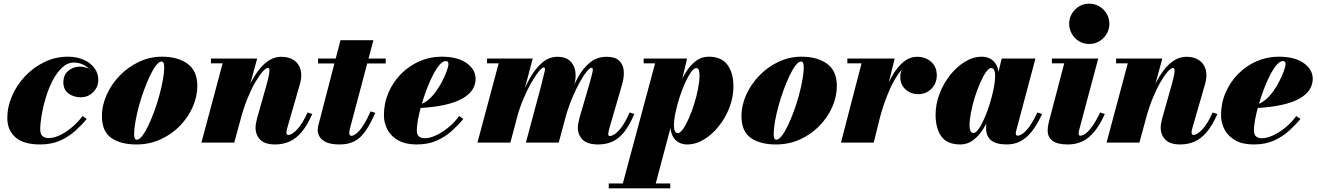

<svg xmlns="http://www.w3.org/2000/svg" viewBox="-20 -780 7209 1050"><path d="M198.5 10Q110 10 65 -28.8Q20 -67.5 20 -134.5Q20 -196 46 -255.8Q72 -315.5 117.8 -363.8Q163.5 -412 223.5 -441Q283.5 -470 351.5 -470Q400 -470 437.5 -453.2Q475 -436.5 496.2 -408Q517.5 -379.5 517.5 -345Q517.5 -303.5 489.5 -275.8Q461.5 -248 421 -248Q383.5 -248 355 -268.5Q326.5 -289 326.5 -330Q326.5 -369.5 353.2 -392.5Q380 -415.5 416.5 -415.5Q436.5 -415.5 459.8 -407.2Q483 -399 499.8 -383.2Q516.5 -367.5 516.5 -345H494Q494 -372 477.2 -393Q460.5 -414 435.5 -426Q410.5 -438 385 -438Q349.5 -438 320.5 -411.2Q291.5 -384.5 269 -341.5Q246.5 -298.5 231.2 -248.8Q216 -199 208 -152.2Q200 -105.5 200 -72.5Q200 -46 213 -35.5Q226 -25 245.5 -25Q276.5 -25 310.8 -42.2Q345 -59.5 377 -87Q409 -114.5 431.5 -145.5L454.5 -129.5Q427.5 -97 392 -64.8Q356.5 -32.5 309 -11.2Q261.5 10 198.5 10Z M726 10Q639 10 588.2 -26Q537.5 -62 537.5 -144.5Q537.5 -204.5 563.8 -262.5Q590 -320.5 635.5 -367.2Q681 -414 740.2 -442Q799.5 -470 865.5 -470Q952.5 -470 1005.8 -431.2Q1059 -392.5 1059 -310Q1059 -252 1034 -195.2Q1009 -138.5 964 -92Q919 -45.5 858.2 -17.8Q797.5 10 726 10ZM728 -16Q741.5 -16 757.8 -36.8Q774 -57.5 790.8 -92.5Q807.5 -127.5 823.2 -170.2Q839 -213 851.2 -257.8Q863.5 -302.5 870.8 -343.2Q878 -384 878 -413.5Q878 -428 874.8 -435.8Q871.5 -443.5 863.5 -443.5Q850 -443.5 833.8 -422.8Q817.5 -402 800.8 -367Q784 -332 768.2 -289.2Q752.5 -246.5 740.2 -201.8Q728 -157 720.8 -116.2Q713.5 -75.5 713.5 -46Q713.5 -32 716.8 -24Q720 -16 728 -16Z M1485 10Q1428.5 10 1403 -16.2Q1377.5 -42.5 1377.5 -82Q1377.5 -93.5 1380.5 -109Q1383.5 -124.5 1387 -137L1437 -314Q1448 -353 1451.5 -373.5Q1455 -394 1452.8 -401.2Q1450.5 -408.5 1445 -408.5Q1434.5 -408.5 1416.2 -388.2Q1398 -368 1376.5 -331Q1355 -294 1334.2 -243.5Q1313.5 -193 1297 -133H1280.5Q1292.5 -178.5 1309 -226Q1325.5 -273.5 1346.5 -317Q1367.5 -360.5 1393.5 -395Q1419.5 -429.5 1450.8 -449.5Q1482 -469.5 1518.5 -469.5Q1560 -469.5 1587.5 -450.8Q1615 -432 1624 -398.2Q1633 -364.5 1620 -319.5L1550 -77Q1549 -73.5 1547.8 -67.2Q1546.5 -61 1546.5 -57Q1546.5 -48.5 1549 -45.2Q1551.5 -42 1556.5 -42Q1576 -42 1604.2 -71.2Q1632.5 -100.5 1662 -165L1687.5 -156.5Q1660 -93.5 1629 -57.2Q1598 -21 1562.5 -5.5Q1527 10 1485 10ZM1081.5 0 1197.5 -433.5H1133.5V-460H1386.5L1261 0Z M1838 10Q1792 10 1765.8 -1.5Q1739.5 -13 1728.5 -31Q1717.5 -49 1717.5 -68.5Q1717.5 -84 1722.5 -102Q1727.5 -120 1731.5 -135L1842 -560H2022L1894.5 -79.5Q1893 -74 1891.5 -67.5Q1890 -61 1890 -54Q1890 -37 1902.5 -37Q1909 -37 1919.8 -43.2Q1930.5 -49.5 1944 -64Q1957.5 -78.5 1973.2 -104.8Q1989 -131 2006.5 -171L2032.5 -163Q2006 -103 1979.8 -64.8Q1953.5 -26.5 1919.8 -8.2Q1886 10 1838 10ZM1719.5 -433V-460H2089.5V-433Z M2258 10Q2197.5 10 2158 -12.2Q2118.5 -34.5 2099 -71Q2079.5 -107.5 2079.5 -150Q2079.5 -215.5 2104.5 -273.5Q2129.5 -331.5 2173.2 -375.8Q2217 -420 2274 -445Q2331 -470 2395 -470Q2483 -470 2532 -434.8Q2581 -399.5 2581 -349Q2581 -317 2563.5 -289.5Q2546 -262 2508.2 -240.8Q2470.5 -219.5 2409.8 -206Q2349 -192.5 2262 -188.5V-207.5Q2290 -209 2315.8 -228.8Q2341.5 -248.5 2362.8 -277.8Q2384 -307 2399.5 -337.8Q2415 -368.5 2423.8 -393.5Q2432.5 -418.5 2432.5 -428.5Q2432.5 -436.5 2429.5 -441.2Q2426.5 -446 2417.5 -446Q2402 -446 2384.2 -425.8Q2366.5 -405.5 2348.8 -371.5Q2331 -337.5 2315.2 -296.2Q2299.5 -255 2286.8 -212.2Q2274 -169.5 2266.8 -131.5Q2259.5 -93.5 2259.5 -67Q2259.5 -43 2271.5 -33.5Q2283.5 -24 2303.5 -24Q2330 -24 2363.8 -39.5Q2397.5 -55 2431.2 -82.2Q2465 -109.5 2491 -145.5L2514 -129.5Q2487 -97 2451.5 -64.8Q2416 -32.5 2368.8 -11.2Q2321.5 10 2258 10Z M3251.5 10Q3192.5 10 3166.2 -16.2Q3140 -42.5 3140 -82Q3140 -93 3143 -108.8Q3146 -124.5 3149.5 -137L3199.5 -308Q3216.5 -366.5 3220.8 -388Q3225 -409.5 3214.5 -409.5Q3206 -409.5 3188.5 -388.2Q3171 -367 3149.8 -329Q3128.5 -291 3107.8 -240.8Q3087 -190.5 3071 -133H3058.5Q3074.5 -190.5 3094.2 -249.8Q3114 -309 3141.8 -358.8Q3169.5 -408.5 3207.5 -439Q3245.5 -469.5 3297.5 -469.5Q3343 -469.5 3365.5 -448.8Q3388 -428 3391 -394Q3394 -360 3382.5 -319.5L3310.5 -71.5Q3309 -65.5 3307.8 -58.5Q3306.5 -51.5 3306.5 -45.5Q3306.5 -41.5 3308.5 -38.8Q3310.5 -36 3315 -36Q3325.5 -36 3342.2 -46.8Q3359 -57.5 3379.8 -85.5Q3400.5 -113.5 3423.5 -165L3449 -156.5Q3422 -93.5 3392.8 -57.2Q3363.5 -21 3329 -5.5Q3294.5 10 3251.5 10ZM2591 0 2707 -433.5H2643.5V-460H2893.5L2771 0ZM2856 0 2938.5 -308Q2953 -367.5 2958.5 -389.5Q2964 -411.5 2953.5 -411.5Q2945 -411.5 2927 -389.8Q2909 -368 2886.8 -329.8Q2864.5 -291.5 2843 -241Q2821.5 -190.5 2806 -133H2793.5Q2809 -189.5 2830.5 -248.8Q2852 -308 2881 -358Q2910 -408 2946.8 -438.8Q2983.5 -469.5 3030 -469.5Q3071.5 -469.5 3095.2 -448.8Q3119 -428 3125.5 -394Q3132 -360 3121.5 -319.5L3035.5 0Z M3379 250 3562.5 -433.5H3500V-460H3737.5L3696 -285L3670.5 -198.5L3665.5 -151L3559 250ZM3309 250V223.5H3645.5V250ZM3686.5 -52Q3699.5 -52 3715.2 -74.2Q3731 -96.5 3747 -132.8Q3763 -169 3776.2 -211.2Q3789.5 -253.5 3797.5 -294.8Q3805.5 -336 3805.5 -367.5Q3805.5 -384 3802 -395.8Q3798.5 -407.5 3787.5 -407.5Q3775 -407.5 3759 -385.2Q3743 -363 3726.8 -327.2Q3710.5 -291.5 3696.8 -249Q3683 -206.5 3674.2 -165Q3665.5 -123.5 3665.5 -91.5Q3665.5 -74 3671 -63Q3676.5 -52 3686.5 -52ZM3737.5 10Q3713 10 3692 -1Q3671 -12 3658.2 -36.8Q3645.5 -61.5 3645.5 -101.5Q3645.5 -116 3650.2 -148.8Q3655 -181.5 3665.5 -223Q3676 -264.5 3692.8 -307.8Q3709.5 -351 3732.8 -387.8Q3756 -424.5 3786.5 -447.2Q3817 -470 3855.5 -470Q3926 -470 3958.5 -425.2Q3991 -380.5 3991 -307.5Q3991 -250 3969.8 -193.8Q3948.5 -137.5 3912.2 -91.5Q3876 -45.5 3830.8 -17.8Q3785.5 10 3737.5 10Z M4223.5 10Q4136.5 10 4085.8 -26Q4035 -62 4035 -144.5Q4035 -204.5 4061.2 -262.5Q4087.5 -320.5 4133 -367.2Q4178.5 -414 4237.8 -442Q4297 -470 4363 -470Q4450 -470 4503.2 -431.2Q4556.5 -392.5 4556.5 -310Q4556.5 -252 4531.5 -195.2Q4506.5 -138.5 4461.5 -92Q4416.5 -45.5 4355.8 -17.8Q4295 10 4223.5 10ZM4225.5 -16Q4239 -16 4255.2 -36.8Q4271.5 -57.5 4288.2 -92.5Q4305 -127.5 4320.8 -170.2Q4336.5 -213 4348.8 -257.8Q4361 -302.5 4368.2 -343.2Q4375.5 -384 4375.5 -413.5Q4375.5 -428 4372.2 -435.8Q4369 -443.5 4361 -443.5Q4347.5 -443.5 4331.2 -422.8Q4315 -402 4298.2 -367Q4281.5 -332 4265.8 -289.2Q4250 -246.5 4237.8 -201.8Q4225.5 -157 4218.2 -116.2Q4211 -75.5 4211 -46Q4211 -32 4214.2 -24Q4217.5 -16 4225.5 -16Z M4579 0 4691.5 -433.5H4614V-460H4873L4758 0ZM4776 -133Q4785.5 -175.5 4799.5 -222Q4813.5 -268.5 4832.5 -312.2Q4851.5 -356 4876 -391.8Q4900.5 -427.5 4930.2 -448.5Q4960 -469.5 4995.5 -469.5Q5041 -469.5 5072 -442.2Q5103 -415 5103 -368.5Q5103 -324.5 5074 -294.8Q5045 -265 5001.5 -265Q4960.5 -265 4932 -291.2Q4903.5 -317.5 4903.5 -358.5Q4903.5 -401 4931.8 -426.8Q4960 -452.5 5003 -452.5Q5046 -452.5 5074 -431.2Q5102 -410 5102 -368.5L5075.5 -369Q5075.5 -406.5 5053.2 -425.2Q5031 -444 4993 -444Q4963.5 -444 4937.2 -423.5Q4911 -403 4888.2 -369Q4865.5 -335 4847 -293.5Q4828.5 -252 4814.2 -210.2Q4800 -168.5 4791 -133Z M5232 10Q5158.5 10 5127.5 -34.8Q5096.5 -79.5 5096.5 -152.5Q5096.5 -210 5117.8 -266.2Q5139 -322.5 5175.2 -368.5Q5211.5 -414.5 5256.8 -442.2Q5302 -470 5350 -470Q5374.5 -470 5395.5 -459Q5416.5 -448 5429.5 -423.2Q5442.5 -398.5 5442.5 -358.5Q5442.5 -343 5437.5 -310Q5432.5 -277 5422 -235.2Q5411.5 -193.5 5394.8 -150.5Q5378 -107.5 5354.8 -71.2Q5331.5 -35 5300.8 -12.5Q5270 10 5232 10ZM5303.5 -52.5Q5316 -52.5 5331.8 -74.5Q5347.5 -96.5 5363.2 -132.2Q5379 -168 5392.2 -210.5Q5405.5 -253 5413.8 -294.2Q5422 -335.5 5422 -368Q5422 -380 5419.5 -389Q5417 -398 5412.2 -403Q5407.5 -408 5401 -408Q5388 -408 5372.2 -385.8Q5356.5 -363.5 5340.5 -327.2Q5324.5 -291 5311.2 -248.8Q5298 -206.5 5290 -165.2Q5282 -124 5282 -92.5Q5282 -76 5287.2 -64.2Q5292.5 -52.5 5303.5 -52.5ZM5487 10Q5427.5 10 5400 -12.8Q5372.5 -35.5 5372.5 -81Q5372.5 -90.5 5373.2 -97.8Q5374 -105 5375 -110L5391 -183L5418 -264.5L5432.5 -353.5L5458 -460H5642.5L5537 -63.5Q5535 -56 5535 -49Q5535 -44.5 5537.8 -41.2Q5540.5 -38 5546 -38Q5556 -38 5572 -48.5Q5588 -59 5608.5 -86.5Q5629 -114 5653 -165L5679 -156.5Q5651.5 -97 5622 -60.2Q5592.5 -23.5 5559 -6.8Q5525.5 10 5487 10Z M5819.5 10Q5761.5 10 5735.5 -10.5Q5709.5 -31 5709.5 -64.5Q5709.5 -83.5 5712.5 -97.2Q5715.5 -111 5717.5 -119.5L5800 -433.5H5732.5V-460H5986L5881.5 -68.5Q5880.5 -64.5 5879.5 -59.5Q5878.5 -54.5 5878.5 -49.5Q5878.5 -44 5881 -41Q5883.5 -38 5889 -38Q5899.5 -38 5915.2 -48.5Q5931 -59 5951.5 -86.5Q5972 -114 5996 -165L6022 -156.5Q5995 -97 5964.8 -60.2Q5934.5 -23.5 5899 -6.8Q5863.5 10 5819.5 10ZM5936.5 -539.5Q5905 -539.5 5880.2 -555Q5855.5 -570.5 5841.2 -595.8Q5827 -621 5827 -650Q5827 -679 5841.2 -704Q5855.5 -729 5880.2 -744.5Q5905 -760 5936.5 -760Q5968 -760 5993 -744.5Q6018 -729 6032.5 -704Q6047 -679 6047 -650Q6047 -621 6032.5 -595.8Q6018 -570.5 5993 -555Q5968 -539.5 5936.5 -539.5Z M6435 10Q6378.5 10 6353 -16.2Q6327.5 -42.5 6327.5 -82Q6327.5 -93.5 6330.5 -109Q6333.5 -124.5 6337 -137L6387 -314Q6398 -353 6401.5 -373.5Q6405 -394 6402.8 -401.2Q6400.5 -408.5 6395 -408.5Q6384.5 -408.5 6366.2 -388.2Q6348 -368 6326.5 -331Q6305 -294 6284.2 -243.5Q6263.5 -193 6247 -133H6230.5Q6242.5 -178.5 6259 -226Q6275.5 -273.5 6296.5 -317Q6317.5 -360.5 6343.5 -395Q6369.5 -429.5 6400.8 -449.5Q6432 -469.5 6468.5 -469.5Q6510 -469.5 6537.5 -450.8Q6565 -432 6574 -398.2Q6583 -364.5 6570 -319.5L6500 -77Q6499 -73.5 6497.8 -67.2Q6496.5 -61 6496.5 -57Q6496.5 -48.5 6499 -45.2Q6501.5 -42 6506.5 -42Q6526 -42 6554.2 -71.2Q6582.5 -100.5 6612 -165L6637.5 -156.5Q6610 -93.5 6579 -57.2Q6548 -21 6512.5 -5.5Q6477 10 6435 10ZM6031.5 0 6147.5 -433.5H6083.5V-460H6336.5L6211 0Z M6836 10Q6775.5 10 6736 -12.2Q6696.5 -34.5 6677 -71Q6657.5 -107.5 6657.5 -150Q6657.5 -215.5 6682.5 -273.5Q6707.5 -331.5 6751.2 -375.8Q6795 -420 6852 -445Q6909 -470 6973 -470Q7061 -470 7110 -434.8Q7159 -399.5 7159 -349Q7159 -317 7141.5 -289.5Q7124 -262 7086.2 -240.8Q7048.5 -219.5 6987.8 -206Q6927 -192.5 6840 -188.5V-207.5Q6868 -209 6893.8 -228.8Q6919.5 -248.5 6940.8 -277.8Q6962 -307 6977.5 -337.8Q6993 -368.5 7001.8 -393.5Q7010.5 -418.5 7010.5 -428.5Q7010.5 -436.5 7007.5 -441.2Q7004.5 -446 6995.5 -446Q6980 -446 6962.2 -425.8Q6944.5 -405.5 6926.8 -371.5Q6909 -337.5 6893.2 -296.2Q6877.5 -255 6864.8 -212.2Q6852 -169.5 6844.8 -131.5Q6837.5 -93.5 6837.5 -67Q6837.5 -43 6849.5 -33.5Q6861.5 -24 6881.5 -24Q6908 -24 6941.8 -39.5Q6975.5 -55 7009.2 -82.2Q7043 -109.5 7069 -145.5L7092 -129.5Q7065 -97 7029.5 -64.8Q6994 -32.5 6946.8 -11.2Q6899.5 10 6836 10Z"/></svg>

Font: Bodoni Moda 9pt Black
Style: Italic
Weight: 900
Italic angle: -13°
Designer: Owen Earl
Foundry: indestructible type
Version: Version 2.004